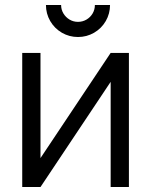

<svg xmlns="http://www.w3.org/2000/svg" viewBox="-20 -753 609 773"><path d="M294 -604Q259 -604 229.2 -621.2Q199.5 -638.5 182.2 -668.2Q165 -698 165 -733H226Q226 -714.5 235.2 -699Q244.5 -683.5 260 -674.2Q275.5 -665 294 -665Q312.5 -665 328.2 -674.2Q344 -683.5 353 -699Q362 -714.5 362 -733H423Q423 -698 405.8 -668.2Q388.5 -638.5 358.8 -621.2Q329 -604 294 -604ZM499 -540V0H425.5V-423.5L143 0H69.5V-540H143V-116.5L425.5 -540Z"/></svg>

Font: Vela Sans
Style: Regular
Weight: 400
Designer: Principal design: Mikhail Sharanda - project Manrope.
Design modification: Ravid Balaliev
Foundry: Mikhail Sharanda
Version: Version 1.001;August 23, 2023;FontCreator 14.0.0.2901 64-bit